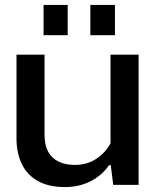

<svg xmlns="http://www.w3.org/2000/svg" viewBox="-20 -751 637 780"><path d="M543 -529V0H440L430 -80H423Q395 -39 348.5 -15Q302 9 243 9Q179 9 135 -15Q91 -39 69 -84Q47 -129 47 -189V-529H161V-203Q161 -162 175.5 -135Q190 -108 218 -94.5Q246 -81 283 -81Q334 -81 371.5 -106Q409 -131 429 -169V-529ZM157 -608V-731H255V-608ZM347 -608V-731H447V-608Z"/></svg>

Font: Hubot Sans Condensed ExtraLight Medium
Style: Regular
Weight: 500
Version: Version 2.000